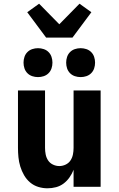

<svg xmlns="http://www.w3.org/2000/svg" viewBox="-20 -1008 640 1036"><path d="M236 8Q211 8 186.5 0.5Q162 -7 142.5 -23.5Q123 -40 110 -62.5Q97 -85 89.5 -109.5Q82 -134 79.5 -159.5Q77 -185 77 -210V-520H223V-210Q223 -192 226.5 -174.5Q230 -157 239.5 -142.5Q249 -128 265.5 -120Q282 -112 300 -112Q318 -112 334.5 -120Q351 -128 360.5 -142.5Q370 -157 373.5 -174.5Q377 -192 377 -210V-520H523V0H377V-92Q369 -71 355.5 -51.5Q342 -32 323.5 -18Q305 -4 282.5 2Q260 8 236 8ZM415 -592Q399 -592 384 -597Q369 -602 358 -613Q347 -624 342 -639Q337 -654 337 -670Q337 -686 342 -701Q347 -716 358 -727Q369 -738 384 -743Q399 -748 415 -748Q431 -748 446 -743Q461 -738 472 -727Q483 -716 488 -701Q493 -686 493 -670Q493 -654 488 -639Q483 -624 472 -613Q461 -602 446 -597Q431 -592 415 -592ZM185 -592Q169 -592 154 -597Q139 -602 128 -613Q117 -624 112 -639Q107 -654 107 -670Q107 -686 112 -701Q117 -716 128 -727Q139 -738 154 -743Q169 -748 185 -748Q201 -748 216 -743Q231 -738 242 -727Q253 -716 258 -701Q263 -686 263 -670Q263 -654 258 -639Q253 -624 242 -613Q231 -602 216 -597Q201 -592 185 -592ZM229 -805 127 -942 191 -988 300 -877 409 -988 473 -942 371 -805Z"/></svg>

Font: Iosevka Heavy Extended
Style: Regular
Weight: 900
Width: 7
Monospace: yes
Designer: Belleve Invis
Foundry: Belleve Invis
Version: Version 32.5.0; ttfautohint (v1.8.4)